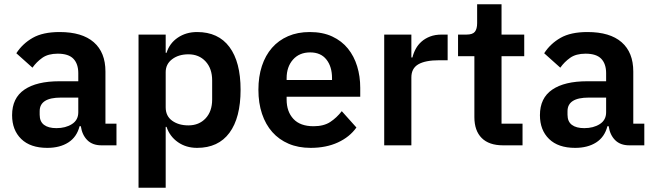

<svg xmlns="http://www.w3.org/2000/svg" viewBox="-20 -685 3087 905"><path d="M458 0Q416 0 391.5 -24.5Q367 -49 361 -90H355Q342 -39 302 -13.5Q262 12 203 12Q123 12 80 -30Q37 -72 37 -142Q37 -223 95 -262.5Q153 -302 260 -302H349V-340Q349 -384 326 -408Q303 -432 252 -432Q207 -432 179.5 -412.5Q152 -393 133 -366L57 -434Q86 -479 134 -506.5Q182 -534 261 -534Q367 -534 422 -486Q477 -438 477 -348V-102H529V0ZM246 -81Q289 -81 319 -100Q349 -119 349 -156V-225H267Q167 -225 167 -161V-144Q167 -112 187.5 -96.5Q208 -81 246 -81Z M633 -522H761V-436H765Q779 -481 818 -507.5Q857 -534 909 -534Q1009 -534 1061.5 -463.5Q1114 -393 1114 -262Q1114 -130 1061.5 -59Q1009 12 909 12Q857 12 818.5 -15Q780 -42 765 -87H761V200H633ZM868 -94Q918 -94 949 -127Q980 -160 980 -216V-306Q980 -362 949 -395.5Q918 -429 868 -429Q822 -429 791.5 -406Q761 -383 761 -345V-179Q761 -138 791.5 -116Q822 -94 868 -94Z M1444 12Q1386 12 1340.5 -7.5Q1295 -27 1263.5 -62.5Q1232 -98 1215 -148.5Q1198 -199 1198 -262Q1198 -324 1214.5 -374Q1231 -424 1262 -459.5Q1293 -495 1338 -514.5Q1383 -534 1440 -534Q1501 -534 1546 -513Q1591 -492 1620 -456Q1649 -420 1663.5 -372.5Q1678 -325 1678 -271V-229H1331V-216Q1331 -159 1363 -124.5Q1395 -90 1458 -90Q1506 -90 1536.5 -110Q1567 -130 1591 -161L1660 -84Q1628 -39 1572.5 -13.5Q1517 12 1444 12ZM1442 -438Q1391 -438 1361 -404Q1331 -370 1331 -316V-308H1545V-317Q1545 -371 1518.5 -404.5Q1492 -438 1442 -438Z M1791 0V-522H1919V-414H1924Q1929 -435 1939.5 -454.5Q1950 -474 1967 -489Q1984 -504 2007.5 -513Q2031 -522 2062 -522H2090V-401H2050Q1985 -401 1952 -382Q1919 -363 1919 -320V0Z M2351 0Q2285 0 2250.5 -34.5Q2216 -69 2216 -133V-420H2139V-522H2179Q2208 -522 2218.5 -535.5Q2229 -549 2229 -576V-665H2344V-522H2451V-420H2344V-102H2443V0Z M2946 0Q2904 0 2879.5 -24.5Q2855 -49 2849 -90H2843Q2830 -39 2790 -13.5Q2750 12 2691 12Q2611 12 2568 -30Q2525 -72 2525 -142Q2525 -223 2583 -262.5Q2641 -302 2748 -302H2837V-340Q2837 -384 2814 -408Q2791 -432 2740 -432Q2695 -432 2667.5 -412.5Q2640 -393 2621 -366L2545 -434Q2574 -479 2622 -506.5Q2670 -534 2749 -534Q2855 -534 2910 -486Q2965 -438 2965 -348V-102H3017V0ZM2734 -81Q2777 -81 2807 -100Q2837 -119 2837 -156V-225H2755Q2655 -225 2655 -161V-144Q2655 -112 2675.5 -96.5Q2696 -81 2734 -81Z"/></svg>

Font: IBM Plex Sans Thai Looped SemiBold
Style: Regular
Weight: 600
Designer: Mike Abbink, Paul van der Laan, Pieter van Rosmalen, Ben Mitchell, Mark Frömberg
Foundry: Bold Monday
Version: Version 1.1